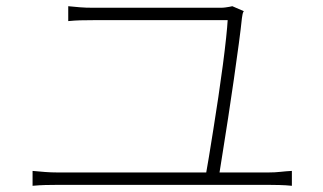

<svg xmlns="http://www.w3.org/2000/svg" viewBox="-20 -673 1040 619"><path d="M766 -637Q763 -633 762 -627Q761 -621 760 -615Q757 -585 750 -532.5Q743 -480 734 -417.5Q725 -355 715.5 -293Q706 -231 698 -181.5Q690 -132 686 -106H643Q647 -127 653.5 -167Q660 -207 668 -257Q676 -307 684 -360.5Q692 -414 698.5 -463.5Q705 -513 709 -551Q713 -589 714 -608Q685 -608 636 -608Q587 -608 530.5 -608Q474 -608 420.5 -608Q367 -608 329 -608Q291 -608 281 -608Q256 -608 238.5 -607.5Q221 -607 200 -605V-653Q220 -651 238 -649.5Q256 -648 280 -648Q289 -648 317 -648Q345 -648 385 -648Q425 -648 470 -648Q515 -648 558.5 -648Q602 -648 637 -648Q672 -648 692 -648Q699 -648 706.5 -649Q714 -650 719.5 -651Q725 -652 729 -653ZM85 -122Q106 -120 125.5 -118.5Q145 -117 165 -117H846Q866 -117 884 -119Q902 -121 921 -122V-74Q902 -76 880.5 -76.5Q859 -77 846 -77H165Q145 -77 126 -76.5Q107 -76 85 -74Z"/></svg>

Font: Noto Sans JP ExtraLight
Style: Regular
Weight: 250
Designer: Ryoko NISHIZUKA  (kana, bopomofo & ideographs); Paul D. Hunt (Latin, Greek & Cyrillic); Sandoll Communications , Soo-you
Foundry: Adobe
Version: Version 2.004-H2;hotconv 1.0.118;makeotfexe 2.5.65603